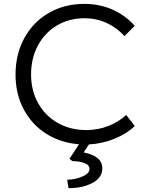

<svg xmlns="http://www.w3.org/2000/svg" viewBox="-20 -732 756 989"><path d="M441 139Q441 118 415 108Q389 98 353 98L338 86L387 11Q292 4 217.5 -43.5Q143 -91 101.5 -170Q60 -249 60 -348Q60 -453 105.5 -536Q151 -619 231.5 -665.5Q312 -712 415 -712Q492 -712 558.5 -683Q625 -654 674 -599L621 -546Q583 -589 530 -613.5Q477 -638 415 -638Q336 -638 273.5 -601Q211 -564 175.5 -498Q140 -432 140 -348Q140 -266 176.5 -200.5Q213 -135 278 -98.5Q343 -62 425 -62Q484 -62 538 -83Q592 -104 630 -140L674 -83Q633 -43 570.5 -17.5Q508 8 438 12L411 53Q459 63 483 83Q507 103 507 135Q507 185 454 211.5Q401 238 333 237L326 194Q369 193 405 177Q441 161 441 139Z"/></svg>

Font: Lexend HM
Style: Regular
Weight: 400
Designer: Bonnie Shaver-Troup, Thomas Jockin, Octavio Pardo
Foundry: Lexend
Version: Version 1.091